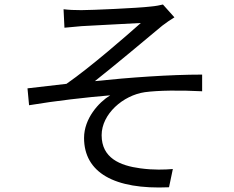

<svg xmlns="http://www.w3.org/2000/svg" viewBox="-20 -788 1040 852"><path d="M262 -747 266 -665C287 -667 317 -670 342 -672C385 -675 561 -683 605 -686C542 -630 383 -491 275 -416C224 -410 156 -402 102 -396L109 -321C229 -341 362 -356 469 -365C418 -334 353 -262 353 -176C353 -23 486 54 730 43L747 -38C711 -35 662 -33 603 -41C512 -53 431 -87 431 -188C431 -282 526 -365 623 -379C683 -387 779 -388 877 -383V-457C733 -457 553 -444 401 -428C481 -491 626 -612 700 -674C714 -685 740 -703 754 -711L703 -768C691 -765 672 -761 649 -759C591 -752 385 -743 341 -743C311 -743 286 -744 262 -747Z"/></svg>

Font: Noto Sans HK
Style: Regular
Weight: 400
Designer: Ryoko NISHIZUKA 西塚涼子 (kana, bopomofo & ideographs); Paul D. Hunt (Latin, Greek & Cyrillic); Sandoll Communications 산돌커뮤니
Foundry: Adobe
Version: Version 2.004;hotconv 1.0.118;makeotfexe 2.5.65603